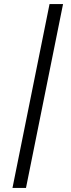

<svg xmlns="http://www.w3.org/2000/svg" viewBox="-20 -780 346 938"><path d="M107 138 288 -760H222L41 138Z"/></svg>

Font: LVC Sans
Style: Italic
Weight: 400
Italic angle: -11.31°
Designer: Mike Abbink, Paul van der Laan, Pieter van Rosmalen
Foundry: Bold Monday
Version: Version 3.0